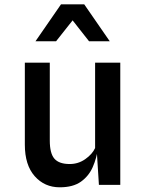

<svg xmlns="http://www.w3.org/2000/svg" viewBox="-20 -826 640 858"><path d="M247 11Q179 11 135 -38.8Q91 -88.5 91 -179.5V-546H202.5V-198Q202.5 -140.5 223.2 -116.8Q244 -93 291.5 -93Q330 -93 361.2 -115Q392.5 -137 405 -164.5V-546H517.5V0H422L409 -206L418 -164.5Q412 -119.5 394.5 -79.5Q377 -39.5 341.8 -14.2Q306.5 11 247 11ZM138.5 -641.5 252.5 -806.5H356.5L470.5 -641.5H378L304.5 -735L230.5 -641.5Z"/></svg>

Font: Spline Sans Mono Medium
Style: Regular
Weight: 500
Monospace: yes
Version: Version 1.004